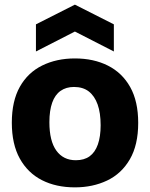

<svg xmlns="http://www.w3.org/2000/svg" viewBox="-20 -794 646 828"><path d="M303 14Q222 14 161 -17Q100 -48 65.5 -110Q31 -172 31 -265Q31 -358 65.5 -419.5Q100 -481 162 -511.5Q224 -542 303 -542Q384 -542 445.5 -511Q507 -480 541.5 -418.5Q576 -357 576 -264Q576 -169 540 -107Q504 -45 442 -15.5Q380 14 303 14ZM307 -103Q343 -103 366.5 -120Q390 -137 402 -171Q414 -205 414 -254Q414 -307 401 -343.5Q388 -380 363 -399.5Q338 -419 299 -419Q265 -419 241 -402Q217 -385 205 -351Q193 -317 193 -267Q193 -186 223 -144.5Q253 -103 307 -103ZM135 -572V-689L303 -774L471 -689V-572L303 -658Z"/></svg>

Font: Bricolage Grotesque 24pt ExtraBold
Style: Regular
Weight: 800
Designer: Mathieu Triay
Foundry: Atelier Triay
Version: Version 1.001;gftools[0.9.33.dev8+g029e19f]